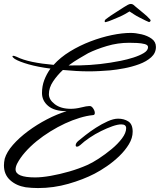

<svg xmlns="http://www.w3.org/2000/svg" viewBox="-32 -860 811 974"><path d="M161 94Q145 94 129.5 93Q114 92 98 90Q50 82 19 53.5Q-12 25 -12 -21Q-12 -29 -11 -37.5Q-10 -46 -8 -55Q2 -89 33.5 -125Q65 -161 110 -194.5Q155 -228 206 -254.5Q257 -281 306 -296Q244 -296 212.5 -322.5Q181 -349 181 -388Q181 -423 192.5 -453.5Q204 -484 224 -512Q161 -520 113.5 -533.5Q66 -547 43 -561Q31 -570 31 -574Q31 -577 36 -577Q40 -577 52 -572Q84 -556 132.5 -546Q181 -536 240 -531Q274 -569 323 -599Q372 -629 427 -650Q482 -671 535 -682Q588 -693 631 -693Q656 -693 686 -686Q716 -679 737.5 -663.5Q759 -648 759 -622Q759 -591 735 -569.5Q711 -548 674.5 -534.5Q638 -521 598 -513.5Q558 -506 526 -503Q500 -501 473 -499.5Q446 -498 419 -498Q386 -498 353 -500Q320 -502 287 -505Q258 -478 237 -446.5Q216 -415 216 -382Q216 -354 246.5 -331Q277 -308 327 -308Q352 -308 380 -315Q408 -322 420 -322Q431 -324 440 -311Q449 -298 449 -287Q449 -276 439 -276Q408 -273 372 -262Q299 -240 223 -193Q186 -170 154 -144Q121 -117 95.5 -88Q70 -59 55 -30Q51 -22 49 -14.5Q47 -7 47 -1Q47 40 146 40Q180 40 225.5 32Q271 24 319.5 10Q368 -4 411 -23Q436 -34 469 -55.5Q502 -77 534 -103.5Q566 -130 587 -158Q608 -186 608 -210Q608 -229 583 -229Q565 -229 538 -219.5Q511 -210 480.5 -195Q450 -180 422 -161Q394 -142 375 -124Q366 -116 358 -116Q352 -116 352 -123Q352 -128 355 -133.5Q358 -139 365 -145Q377 -155 401 -174Q425 -193 454.5 -212Q484 -231 514 -244.5Q544 -258 567 -258Q597 -258 619 -244Q641 -230 641 -192Q641 -160 622 -128.5Q603 -97 573.5 -68.5Q544 -40 510.5 -17Q477 6 448 21Q390 51 315 72.5Q240 94 161 94ZM316 -528Q427 -526 527 -542Q548 -545 580.5 -551.5Q613 -558 644.5 -568Q676 -578 697.5 -591Q719 -604 719 -621Q719 -632 702 -636.5Q685 -641 662.5 -642Q640 -643 623 -643Q565 -643 510 -626.5Q455 -610 415 -590Q396 -579 369.5 -563.5Q343 -548 316 -528ZM505 -748Q499 -746 499 -753Q499 -757 504 -762Q526 -779 555 -797Q584 -815 597 -824Q608 -831 616.5 -835.5Q625 -840 632 -840Q639 -840 645 -835.5Q651 -831 656 -826Q667 -816 690.5 -797.5Q714 -779 729 -762Q732 -759 732 -756Q732 -753 729 -750.5Q726 -748 724 -748Q723 -748 708 -755Q693 -762 676 -771Q660 -779 648 -787Q636 -795 625 -802Q615 -796 602 -788.5Q589 -781 570 -773Q558 -768 538 -759.5Q518 -751 505 -748Z"/></svg>

Font: Birthstone Bounce
Style: Regular
Weight: 400
Designer: Robert E. Leuschke
Foundry: Rob Leuschke
Version: Version 1.010; ttfautohint (v1.8.3)